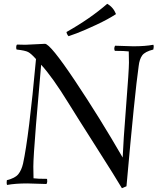

<svg xmlns="http://www.w3.org/2000/svg" viewBox="-20 -963 839 1008"><path d="M340 -773Q331 -782 329 -795Q452 -864 543 -943Q575 -925 589 -889Q548 -862 486 -833Q424 -804 382 -788ZM224 3 123 0Q60 0 17 8Q15 4 15 -5L16 -17Q60 -28 76.5 -49Q93 -70 101 -104Q132 -247 169 -653Q143 -682 127.5 -690Q112 -698 67 -703Q65 -707 65 -715.5Q65 -724 69 -729Q88 -728 113 -728L216 -733Q244 -733 374 -538.5Q504 -344 624 -136Q627 -215 642 -405.5Q657 -596 657 -634Q657 -672 656 -693Q635 -696 583 -696Q580 -701 580 -708Q580 -715 584 -723L680 -720Q743 -720 785 -728Q787 -725 787 -717L785 -703Q741 -692 726.5 -672Q712 -652 708 -616Q688 -478 644 15L620 25Q589 -28 484.5 -192Q380 -356 340 -421Q255 -559 196 -623Q193 -585 183.5 -477.5Q174 -370 169 -308Q155 -134 155 -88.5Q155 -43 156 -27Q176 -24 227 -24Q228 -20 228 -11.5Q228 -3 224 3Z"/></svg>

Font: Rosarivo
Style: Italic
Weight: 400
Version: Version 1.003